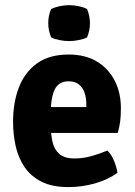

<svg xmlns="http://www.w3.org/2000/svg" viewBox="-20 -730 537 764"><path d="M127 -201V-304H323.5V-315.5Q323.5 -340.5 316.5 -361Q309.5 -381.5 294 -394Q278.5 -406.5 253 -406.5Q214.5 -406.5 198.2 -374.8Q182 -343 182 -279V-234Q182 -198 188.5 -167.5Q195 -137 215.2 -118.2Q235.5 -99.5 276.5 -99.5Q310.5 -99.5 343.8 -108.8Q377 -118 407.5 -131Q424 -114.5 434 -89.5Q444 -64.5 447.5 -42.5Q410 -15 357.8 -0.2Q305.5 14.5 252.5 14.5Q187.5 14.5 144.8 -7.2Q102 -29 77.2 -66Q52.5 -103 42.2 -149.5Q32 -196 32 -246Q32 -321.5 55 -381.8Q78 -442 126.8 -477.5Q175.5 -513 253.5 -513Q319.5 -513 365.8 -485Q412 -457 436.5 -409Q461 -361 461 -300.5Q461 -268.5 458.2 -247Q455.5 -225.5 448.5 -201ZM172 -638Q172 -668 183.5 -694Q196 -700.5 215.8 -705Q235.5 -709.5 255 -709.5Q274 -709.5 294.8 -705Q315.5 -700.5 326.5 -694Q332 -681.5 335 -666.2Q338 -651 338 -638Q338 -608.5 326.5 -581.5Q315.5 -575 294.8 -570.8Q274 -566.5 255 -566.5Q235.5 -566.5 215 -570.8Q194.5 -575 183.5 -581.5Q172 -608.5 172 -638Z"/></svg>

Font: Signika Negative Light
Style: Bold
Weight: 700
Version: Version 2.001